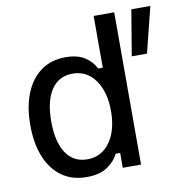

<svg xmlns="http://www.w3.org/2000/svg" viewBox="-77 -741 804 828"><g transform="rotate(-10 325.0 -327.5)"><path d="M237.5 12.5Q173.3 12.5 128.3 -20Q83.3 -52.5 59.6 -111.2Q35.8 -170 35.8 -250Q35.8 -330 59.6 -388.8Q83.3 -447.5 127.9 -480Q172.5 -512.5 235.8 -512.5Q286.7 -512.5 318.8 -492.5Q350.8 -472.5 366.7 -440H386.7V-666.7H476.7V0H396.7V-65H376.7Q363.3 -35 329.2 -11.2Q295 12.5 237.5 12.5ZM253.3 -62.5Q315.8 -62.5 352.5 -114.2Q389.2 -165.8 389.2 -250Q389.2 -334.2 352.5 -385.8Q315.8 -437.5 253.3 -437.5Q192.5 -437.5 160 -388.3Q127.5 -339.2 127.5 -250Q127.5 -160.8 160 -111.7Q192.5 -62.5 253.3 -62.5ZM585 -466.7H518.3L551.7 -666.7H635Z"/></g></svg>

Font: Familjen Grotesk Variable
Style: Regular
Weight: 400
Designer: Anders Wikstroem, Jonas Baeckman, Matilda Gysing, Kristian Moeller
Foundry: Familjen STHLM AB
Version: Version 2.000